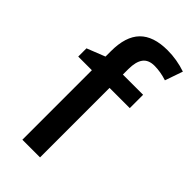

<svg xmlns="http://www.w3.org/2000/svg" viewBox="-239 -825 885 885"><g transform="rotate(45 203.5 -382.5)"><path d="M353 -453.1H221.2V0H106V-453.1H17.1V-506.8L106 -542V-577.1Q106 -672.9 150.9 -719Q195.8 -765.1 288.1 -765.1Q348.6 -765.1 407.2 -745.1L377 -658.2Q334.5 -671.9 295.9 -671.9Q256.8 -671.9 239 -647.7Q221.2 -623.5 221.2 -575.2V-540H353Z"/></g></svg>

Font: f1_46894          
Style: Regular
Weight: 600
Foundry: Ascender Corporation
Version: Version 1.10